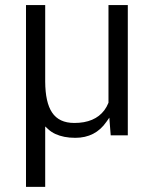

<svg xmlns="http://www.w3.org/2000/svg" viewBox="-20 -541 606 757"><path d="M158.2 -521V-219.2Q158.7 -137.2 185.1 -97.7Q212.4 -56.2 272.9 -56.2Q293 -56.2 310.5 -59.3Q328.1 -62.5 343 -68.8Q357.9 -75.2 369.9 -84.5Q381.8 -93.8 391.4 -106.4Q400.9 -119.1 407.2 -134.8L407.7 -136.2V-137.7V-521H483.9V-7.3H416.5L412.6 -56.6L411.1 -77.1L399.4 -60.5Q356 2.4 276.9 2.4Q253.4 2.4 233.9 -1.5Q214.4 -5.4 198.5 -12.7Q182.6 -20 170.4 -31.2L158.2 -42.5V-25.9V195.8H82.5V-521Z"/></svg>

Font: Vazir Light FD-UI
Style: Light-FD-UI
Weight: 300
Designer: Saber Rastikerdar
Foundry: Saber Rastikerdar
Version: Version 30.1.0